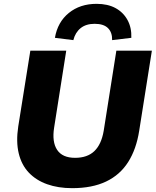

<svg xmlns="http://www.w3.org/2000/svg" viewBox="-20 -969 811 1000"><path d="M356 11Q283 11 225.5 -9.5Q168 -30 130 -70Q92 -110 77.5 -170.5Q63 -231 75 -310L138 -705H325L262 -305Q250 -230 277.5 -188.5Q305 -147 371 -147Q435 -147 471.5 -182Q508 -217 520 -287L586 -705H771L705 -288Q690 -192 647.5 -125Q605 -58 532.5 -23.5Q460 11 356 11ZM362 -760 266 -772Q280 -854 338.5 -901.5Q397 -949 483 -949Q541 -949 581.5 -927Q622 -905 644 -865Q666 -825 664 -772L564 -760Q565 -800 542.5 -822.5Q520 -845 473 -845Q428 -845 400 -822.5Q372 -800 362 -760Z"/></svg>

Font: Nunito Sans 10pt Black
Style: Italic
Weight: 900
Italic angle: -9°
Designer: Vernon Adams
Foundry: Vernon Adams
Version: Version 3.101;gftools[0.9.27]